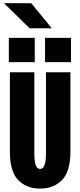

<svg xmlns="http://www.w3.org/2000/svg" viewBox="-20 -1142 490 1174"><path d="M225 11Q142 11 91.2 -41Q40.5 -93 40.5 -213.5V-700H190V-207.5Q190 -155 198.5 -132Q207 -109 225 -109Q243.5 -109 252.2 -132Q261 -155 261 -207.5V-700H410.5V-213.5Q410.5 -93 359 -41Q307.5 11 225 11ZM34 -910.5H192.5V-762H34ZM255.5 -910.5H414V-762H255.5ZM161 -969 4.5 -1122.5H171L296.5 -969Z"/></svg>

Font: Trispace Condensed
Style: Bold
Weight: 700
Width: 3
Designer: Tyler Finck
Foundry: Etcetera Type Company
Version: Version 1.210; ttfautohint (v1.8.3)